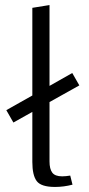

<svg xmlns="http://www.w3.org/2000/svg" viewBox="-20 -736 351 760"><path d="M226 -38Q240 -38 258 -41L267 -5Q232 4 198 4Q143 4 125.5 -19Q108 -42 108 -95V-293L33 -251L5 -300L108 -358V-705L176 -716V-396L266 -447L294 -398L176 -332V-97Q176 -67 187 -52.5Q198 -38 226 -38Z"/></svg>

Font: EauTestInfant
Style: Regular
Weight: 400
Designer: Christian Thalmann (Catharsis Fonts)
Version: Version 0.001;PS 000.001;hotconv 1.0.88;makeotf.lib2.5.64775